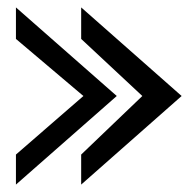

<svg xmlns="http://www.w3.org/2000/svg" viewBox="-20 -541 530 518"><path d="M23 -43 295 -282 23 -521V-436L205 -282L23 -124ZM199 -43 470 -282 199 -521V-436L364 -282L199 -124Z"/></svg>

Font: Charger Sport
Style: SeBdNrw
Weight: 600
Designer: Jasper
Foundry: Cannot Into Space Fonts
Version: Version 1.1